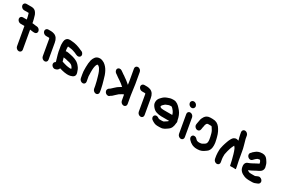

<svg xmlns="http://www.w3.org/2000/svg" viewBox="59 -2090 5209 3517"><g transform="rotate(30 2664.0 -332.0)"><path d="M374 -348H367C360 -348 353 -348 346 -349C341 -349 335 -350 328 -351L312 -353C301 -356 292 -357 278 -358L346 28C352 61 328 89 295 89C262 89 229 61 223 28L154 -364H72C39 -364 5 -393 -1 -426C-7 -459 17 -487 50 -487H132L128 -512C123 -542 113 -571 106 -598L101 -610H4C-29 -610 -62 -638 -68 -671C-74 -704 -50 -733 -17 -733H96C139 -733 175 -712 194 -681C197 -676 200 -670 204 -664C215 -647 220 -632 225 -611C233 -580 245 -546 251 -512L256 -481C275 -481 293 -477 310 -475L325 -473C330 -472 334 -472 337 -471H352C386 -471 419 -443 425 -409C431 -375 408 -348 374 -348Z M723 -50 666 -376C664 -390 663 -391 659 -401H657C654 -402 651 -402 649 -403H587C554 -403 520 -431 514 -464C508 -497 532 -526 565 -526H627C649 -526 678 -519 696 -512C748 -491 777 -444 789 -376L846 -50C852 -16 830 12 796 12C762 12 729 -16 723 -50Z M1037 -437H1034C1033 -430 1033 -424 1033 -417C1034 -396 1033 -373 1040 -349L1041 -341C1048 -344 1056 -345 1063 -345H1069C1077 -345 1087 -344 1100 -341C1137 -336 1167 -326 1202 -319C1230 -313 1255 -300 1279 -289C1314 -273 1345 -244 1368 -212C1392 -184 1405 -149 1418 -107C1441 -34 1395 -7 1339 7C1319 10 1296 16 1270 13C1233 10 1197 6 1166 -3L1130 -13C1125 -14 1115 -19 1109 -19C1102 12 1071 33 1037 40C1002 49 967 23 955 -5C941 -40 959 -68 982 -78L978 -100C975 -107 973 -114 971 -121L965 -143C962 -150 961 -156 959 -163C950 -196 936 -236 930 -272L918 -345C908 -388 907 -433 910 -467C914 -516 941 -560 1001 -560H1020C1039 -560 1063 -554 1081 -554C1089 -553 1097 -551 1108 -550C1138 -544 1174 -535 1200 -524L1215 -518C1232 -513 1245 -504 1261 -498C1286 -489 1302 -485 1318 -464C1356 -414 1317 -362 1264 -374C1242 -381 1219 -389 1200 -401H1199C1184 -405 1170 -413 1154 -417C1135 -422 1111 -431 1089 -431C1082 -432 1076 -433 1070 -434C1065 -434 1044 -437 1037 -437ZM1065 -225C1066 -223 1067 -221 1067 -218C1073 -192 1080 -172 1087 -148C1103 -144 1115 -140 1129 -135L1143 -131C1147 -130 1157 -127 1161 -126L1179 -121C1196 -119 1215 -112 1233 -112C1242 -111 1251 -110 1262 -109H1271C1278 -110 1285 -112 1291 -113C1286 -128 1283 -139 1274 -148C1267 -157 1255 -174 1244 -179C1230 -186 1213 -196 1196 -199L1176 -203C1157 -208 1138 -210 1120 -217C1114 -218 1097 -220 1089 -222H1084C1077 -222 1071 -223 1065 -225Z M1835 -5 1825 -63C1820 -89 1811 -128 1804 -154C1788 -208 1771 -281 1750 -328L1730 -367C1724 -376 1721 -382 1718 -386C1713 -392 1692 -415 1684 -415C1680 -416 1677 -418 1674 -419C1672 -419 1669 -419 1666 -418C1665 -418 1664 -418 1663 -417C1641 -390 1634 -343 1631 -296C1628 -262 1631 -216 1632 -182C1629 -165 1635 -139 1638 -123L1651 -51C1657 -17 1635 11 1601 11C1567 11 1534 -17 1528 -51L1515 -123C1514 -131 1512 -140 1511 -151C1502 -199 1508 -227 1505 -273C1505 -327 1510 -381 1521 -426C1529 -454 1541 -476 1556 -497C1575 -524 1607 -542 1655 -542C1689 -540 1720 -527 1744 -512C1830 -455 1875 -355 1906 -230C1922 -172 1938 -122 1948 -63L1958 -5C1964 28 1941 57 1908 57C1875 57 1841 28 1835 -5Z M2405 -692 2447 -455C2460 -382 2464 -309 2477 -238L2507 -69C2513 -36 2489 -8 2456 -8C2423 -8 2390 -36 2384 -69L2362 -190C2351 -187 2347 -185 2338 -180C2328 -175 2320 -172 2312 -165C2302 -158 2284 -151 2274 -142C2256 -125 2238 -111 2220 -93C2204 -76 2181 -54 2158 -43C2147 -30 2135 -22 2115 -22C2081 -22 2049 -49 2043 -83C2037 -119 2063 -144 2089 -155L2092 -158C2098 -163 2103 -168 2109 -173C2120 -183 2129 -194 2141 -203C2156 -215 2168 -227 2183 -240C2196 -251 2214 -259 2227 -269C2240 -279 2250 -282 2264 -290C2263 -291 2261 -292 2259 -293C2248 -301 2237 -311 2225 -323C2211 -336 2195 -346 2180 -357L2155 -375C2133 -391 2104 -406 2083 -424C2080 -427 2077 -430 2073 -432C2063 -439 2053 -445 2043 -452C2016 -471 2002 -511 2019 -538C2034 -562 2072 -569 2103 -548C2121 -536 2138 -525 2155 -512C2157 -509 2160 -507 2164 -505C2182 -495 2202 -482 2218 -468C2247 -448 2276 -429 2303 -404C2315 -392 2324 -386 2335 -377C2333 -401 2329 -429 2324 -455L2282 -692C2276 -725 2300 -753 2333 -753C2366 -753 2399 -725 2405 -692Z M2754 -50 2697 -376C2695 -390 2694 -391 2690 -401H2688C2685 -402 2682 -402 2680 -403H2618C2585 -403 2551 -431 2545 -464C2539 -497 2563 -526 2596 -526H2658C2680 -526 2709 -519 2727 -512C2779 -491 2808 -444 2820 -376L2877 -50C2883 -16 2861 12 2827 12C2793 12 2760 -16 2754 -50Z M3315 -306C3307 -332 3299 -356 3284 -375C3268 -394 3248 -424 3225 -435H3212C3208 -435 3204 -435 3200 -434L3179 -432C3176 -431 3174 -431 3172 -431C3162 -427 3152 -423 3141 -419L3126 -413C3117 -409 3105 -406 3099 -398C3093 -393 3086 -387 3082 -382L3065 -366C3058 -358 3052 -349 3050 -335V-334C3052 -332 3053 -330 3056 -326C3068 -309 3105 -306 3131 -306ZM3448 -267C3456 -252 3460 -233 3453 -214C3448 -141 3430 -91 3380 -57C3341 -32 3307 3 3239 3C3230 4 3223 4 3218 4H3176C3129 4 3098 -15 3067 -33C3048 -43 3034 -56 3026 -76C3012 -113 3033 -142 3062 -148C3092 -154 3117 -134 3139 -121H3143C3148 -120 3152 -119 3155 -119H3197C3200 -119 3206 -119 3213 -120C3218 -120 3222 -120 3227 -121L3239 -124C3250 -130 3258 -136 3268 -143C3285 -155 3295 -158 3308 -170L3315 -179C3316 -180 3317 -182 3317 -183H3152C3113 -183 3083 -190 3052 -199C3016 -209 2987 -231 2964 -260C2941 -287 2922 -319 2925 -362C2926 -402 2945 -436 2969 -458C2974 -464 2979 -470 2985 -475C2999 -490 3020 -509 3039 -517L3055 -525C3063 -529 3071 -532 3080 -535C3109 -548 3146 -558 3188 -558H3207C3221 -558 3236 -555 3251 -549C3304 -529 3340 -483 3376 -441C3412 -397 3436 -337 3448 -267Z M3651 -450 3718 -67C3724 -34 3701 -5 3668 -5C3635 -5 3601 -34 3595 -67L3528 -450C3522 -483 3545 -511 3578 -511C3611 -511 3645 -483 3651 -450ZM3608 -659C3614 -624 3589 -595 3555 -595C3521 -595 3488 -622 3482 -656C3476 -691 3501 -720 3536 -720C3570 -720 3602 -693 3608 -659Z M3970 -116H3971C3973 -115 3975 -115 3978 -115H4008C4011 -115 4013 -115 4016 -116L4029 -118L4039 -120L4052 -124C4067 -132 4076 -136 4090 -146L4111 -162C4131 -180 4135 -218 4128 -259L4119 -308C4109 -348 4101 -391 4083 -423C4072 -444 4059 -463 4046 -482C4042 -485 4039 -487 4036 -489H4034C4027 -490 4021 -490 4015 -490H3970C3966 -490 3962 -490 3959 -489C3958 -489 3956 -489 3955 -488C3936 -480 3933 -466 3925 -449L3922 -439C3921 -430 3920 -421 3918 -412C3916 -399 3910 -388 3910 -375C3909 -370 3907 -365 3908 -360L3904 -339C3901 -323 3894 -311 3880 -303C3832 -277 3773 -328 3781 -378L3784 -399C3787 -425 3795 -449 3798 -475C3801 -506 3820 -534 3833 -557C3854 -589 3892 -613 3948 -613H3993C4064 -613 4107 -587 4143 -543C4179 -496 4209 -438 4226 -368C4233 -341 4241 -313 4246 -283L4251 -258C4257 -225 4255 -191 4253 -166C4248 -121 4229 -81 4196 -59C4184 -49 4163 -34 4150 -27L4136 -19C4118 -9 4096 0 4072 4L4052 6C4044 7 4037 8 4030 8H4000C3982 8 3964 5 3949 0C3948 -1 3946 -1 3944 -1C3933 -3 3921 -8 3907 -15C3878 -30 3854 -48 3833 -72L3825 -81C3799 -112 3805 -149 3827 -166C3854 -186 3895 -174 3915 -149C3922 -142 3928 -134 3936 -129L3948 -122C3954 -122 3964 -118 3970 -116Z M4686 -663 4698 -596C4706 -565 4718 -531 4725 -500C4727 -491 4730 -480 4734 -467C4744 -435 4751 -399 4757 -363L4788 -188C4794 -152 4805 -114 4811 -80L4820 -28C4820 -25 4800 -25 4758 -28C4718 -25 4697 -25 4697 -28L4695 -40C4690 -67 4682 -106 4674 -134C4659 -194 4634 -291 4610 -342C4602 -358 4590 -376 4578 -386C4576 -382 4573 -377 4571 -372C4558 -351 4549 -322 4539 -298C4527 -265 4513 -206 4506 -169L4504 -157V-135C4503 -113 4503 -89 4507 -64L4518 0C4524 34 4502 62 4468 62C4434 62 4401 34 4395 0L4384 -64C4378 -100 4380 -145 4380 -182C4380 -202 4384 -214 4387 -232C4389 -250 4407 -315 4413 -331C4418 -349 4425 -365 4431 -383C4438 -404 4447 -423 4457 -442C4474 -473 4490 -501 4530 -512C4555 -519 4577 -512 4600 -504C4589 -542 4578 -577 4571 -618L4563 -663C4557 -696 4580 -725 4613 -725C4646 -725 4680 -696 4686 -663Z M4888 -382C4888 -402 4896 -417 4911 -427C4925 -444 4934 -457 4954 -469C4958 -472 4960 -474 4962 -476C4991 -501 5035 -522 5094 -522H5106C5153 -522 5189 -496 5211 -463C5228 -436 5249 -411 5258 -376C5262 -362 5269 -341 5272 -324C5279 -282 5256 -244 5229 -229C5208 -215 5183 -203 5159 -192C5145 -186 5132 -177 5120 -171L5103 -162C5090 -155 5080 -150 5068 -144L5052 -137C5045 -134 5035 -129 5025 -126L5026 -119C5028 -117 5030 -115 5034 -114C5043 -108 5057 -101 5068 -98L5088 -96C5093 -95 5098 -95 5103 -95H5178C5181 -96 5183 -96 5185 -96L5198 -100C5212 -108 5229 -114 5245 -120C5280 -132 5317 -107 5330 -81C5349 -44 5329 -12 5304 -3C5286 2 5272 13 5254 17L5237 23C5220 27 5206 28 5185 28H5123C5114 28 5106 27 5097 26C5069 24 5055 21 5028 11C4966 -14 4910 -51 4901 -131C4891 -188 4914 -226 4955 -239C4963 -242 4976 -246 4983 -250L4999 -257C5010 -263 5018 -266 5029 -272L5064 -291C5072 -296 5079 -300 5088 -304L5112 -316C5123 -322 5135 -328 5146 -334C5143 -350 5139 -363 5133 -375L5117 -399C5115 -398 5112 -398 5109 -398C5098 -396 5090 -395 5079 -393C5059 -389 5050 -372 5034 -363C5019 -352 5009 -333 4994 -323C4955 -289 4889 -330 4888 -382Z"/></g></svg>

Font: Blanket
Style: ReversedObl
Weight: 700
Foundry: Cannot Into Space Fonts
Version: Version 0.9